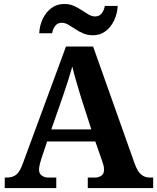

<svg xmlns="http://www.w3.org/2000/svg" viewBox="-20 -949 793 969"><path d="M4 0V-53H16Q43 -53 61.5 -67Q80 -81 96 -126L313 -714H450L659 -125Q674 -83 692.5 -68Q711 -53 735 -53H753V0H423V-53H462Q477 -53 491 -62Q505 -71 505 -92Q505 -104 502 -115.5Q499 -127 496 -135L461 -235H218L189 -149Q185 -137 181 -120.5Q177 -104 177 -92Q177 -73 191 -63Q205 -53 222 -53H264V0ZM239 -296H441L388 -460Q378 -494 365.5 -536Q353 -578 345 -613Q336 -581 323 -540.5Q310 -500 298 -465ZM449 -771Q422 -771 400 -780.5Q378 -790 359.5 -802.5Q341 -815 324.5 -824.5Q308 -834 292 -834Q270 -834 258 -817.5Q246 -801 243 -781H178Q180 -822 196.5 -855.5Q213 -889 240.5 -909Q268 -929 304 -929Q331 -929 352.5 -919.5Q374 -910 392.5 -897.5Q411 -885 427.5 -875.5Q444 -866 460 -866Q482 -866 494 -882.5Q506 -899 509 -919H574Q572 -879 555.5 -845Q539 -811 512 -791Q485 -771 449 -771Z"/></svg>

Font: Noto Naskh Arabic UI
Style: Regular
Weight: 400
Designer: Monotype Design Team, David Williams, Mohamad Dakak and Nizar Qandah
Foundry: Monotype Imaging Inc.
Version: Version 2.014